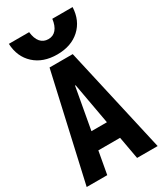

<svg xmlns="http://www.w3.org/2000/svg" viewBox="-237 -1061 975 1148"><g transform="rotate(-30 250.0 -487.0)"><path d="M5 0 170 -730H330L495 0H353L252 -560H248L147 0ZM110 -155V-275H390V-155ZM250 -774Q153 -774 93.5 -828.5Q34 -883 30 -974H170Q175 -928 195.5 -904Q216 -880 250 -880Q283 -880 303.5 -904Q324 -928 330 -974H470Q466 -883 406.5 -828.5Q347 -774 250 -774Z"/></g></svg>

Font: M PLUS 1 Code
Style: Bold
Weight: 700
Designer: Coji Morishita
Foundry: UNDERFOREST DESIGN
Version: Version 1.002